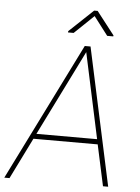

<svg xmlns="http://www.w3.org/2000/svg" viewBox="-82 -942 721 988"><g transform="rotate(5 279.0 -448.0)"><path d="M368.7 -868.7 268.6 -772.9H239.3L240.2 -779.8L363.8 -896.5H381.8L474.1 -777.8L473.1 -772.9H441.9ZM487.8 0 441.9 -212.4H109.9L4.9 0H-22L331.5 -710.9H361.3L514.6 0ZM123 -238.8H436.5L341.8 -680.2Z"/></g></svg>

Font: Robert Sans Thin
Style: Italic
Weight: 100
Italic angle: -8°
Designer: Christian Robertson (extended by Adam Twardoch)
Foundry: Google
Version: Version 12.135;April 2, 2019;FontCreator 11.5.0.2425 64-bit;